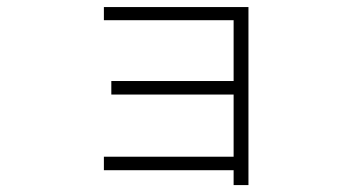

<svg xmlns="http://www.w3.org/2000/svg" viewBox="-20 -535 1040 555"><path d="M280.3 -43V-82H655.3V-261.7H301.8V-300.8H655.3V-476.6H280.3V-514.6H698.2V0H655.3V-43Z"/></svg>

Font: Gothic A1 ExtraLight
Style: Regular
Weight: 275
Designer: HanYang I&C Co.,Ltd.
Foundry: HanYang I&C Co.,Ltd.
Version: Version 2.50